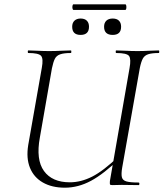

<svg xmlns="http://www.w3.org/2000/svg" viewBox="-20 -859 759 891"><path d="M281 12Q221 12 179 -12Q137 -36 119 -80.5Q101 -125 111 -186L174 -544Q182 -587 170.5 -600Q159 -613 111 -613Q109 -613 109 -619Q109 -625 111 -625Q131 -625 155.5 -623.5Q180 -622 208 -622Q237 -622 263.5 -623.5Q290 -625 309 -625Q311 -625 311 -619Q311 -613 309 -613Q277 -613 259.5 -607Q242 -601 234.5 -586Q227 -571 221 -542L165 -221Q146 -118 184 -65.5Q222 -13 304 -13Q356 -13 408 -39.5Q460 -66 530 -133L537 -125Q462 -52 402.5 -20Q343 12 281 12ZM502 0Q492 0 490.5 -3Q489 -6 490 -19L581 -542Q589 -585 579 -599Q569 -613 519 -613Q517 -613 517 -619Q517 -625 519 -625Q539 -625 564.5 -623.5Q590 -622 618 -622Q645 -622 671.5 -623.5Q698 -625 717 -625Q719 -625 719 -619Q719 -613 717 -613Q686 -613 668.5 -607.5Q651 -602 643 -587.5Q635 -573 629 -544L547 -81Q542 -52 545.5 -37Q549 -22 567 -17Q585 -12 623 -12Q627 -12 627 -6Q627 0 623 0Q604 0 585 -0.5Q566 -1 545 -1Q533 -1 523 -0.5Q513 0 502 0ZM503 -697Q463 -697 463 -735Q463 -753 473.5 -763Q484 -773 503 -773Q522 -773 532 -763Q542 -753 542 -735Q542 -697 503 -697ZM354 -697Q315 -697 315 -735Q315 -753 325.5 -763Q336 -773 354 -773Q373 -773 383 -763Q393 -753 393 -735Q393 -697 354 -697ZM321 -813Q318 -813 316.5 -819.5Q315 -826 316.5 -832.5Q318 -839 321 -839H561Q565 -839 566 -832.5Q567 -826 566 -819.5Q565 -813 561 -813Z"/></svg>

Font: Cormorant Infant Light
Style: Italic
Weight: 300
Italic angle: -10°
Designer: Christian Thalmann (Catharsis Fonts)
Foundry: Catharsis Fonts
Version: Version 4.001